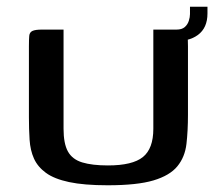

<svg xmlns="http://www.w3.org/2000/svg" viewBox="-20 -548 645 571"><path d="M539 -206Q539 -159 534.5 -120Q530 -81 507.5 -53.5Q485 -26 436.5 -11.5Q388 3 300 3Q230 3 185.5 -6.5Q141 -16 116.5 -34Q92 -52 81 -76.5Q70 -101 68 -132.5Q66 -164 66 -199V-410Q66 -431 67 -441.5Q68 -452 76.5 -456Q85 -460 105 -460H169V-165Q169 -121 182 -97.5Q195 -74 224.5 -65Q254 -56 301 -56Q374 -56 405 -81Q436 -106 436 -165V-460H499Q519 -460 527.5 -456Q536 -452 537.5 -441.5Q539 -431 539 -410ZM487 -425 484 -460H505Q521 -460 529.5 -467.5Q538 -475 541.5 -486Q545 -497 545 -506V-528H597V-508Q597 -465 568.5 -444Q540 -423 487 -425Z"/></svg>

Font: Genos Thin Medium
Style: Regular
Weight: 500
Version: Version 1.010